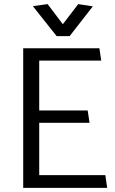

<svg xmlns="http://www.w3.org/2000/svg" viewBox="-20 -915 562 935"><path d="M502 0 493 -62H171V-317H416L407 -377H171V-620H473L464 -680H93V0ZM286 -797 212 -895 140 -885 256 -739H319L432 -884L361 -895Z"/></svg>

Font: Catamaran
Style: Regular
Weight: 400
Designer: Pria Ravichandran
Version: Version 2.000